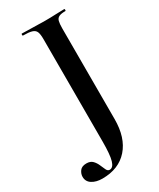

<svg xmlns="http://www.w3.org/2000/svg" viewBox="-275 -693 831 1003"><g transform="rotate(-30 141.0 -191.5)"><path d="M298 -625Q301 -625 301 -619Q301 -613 298 -613Q273 -613 260 -607Q247 -601 243 -586Q239 -571 239 -542V4Q239 116 183.5 179Q128 242 29 242Q-8 242 -32.5 226.5Q-57 211 -57 182Q-57 164 -45 147.5Q-33 131 -5 131Q19 131 32 144.5Q45 158 52.5 176Q60 194 66.5 207.5Q73 221 85 221Q106 221 116 187.5Q126 154 126 74V-544Q126 -573 120 -587.5Q114 -602 96 -607.5Q78 -613 42 -613Q40 -613 40 -619Q40 -625 42 -625Q73 -625 108 -623.5Q143 -622 181 -622Q216 -622 245.5 -623.5Q275 -625 298 -625Z"/></g></svg>

Font: Cormorant Garamond Light
Style: Bold
Weight: 700
Version: Version 4.001